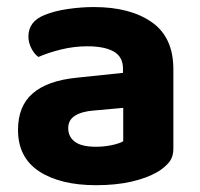

<svg xmlns="http://www.w3.org/2000/svg" viewBox="-20 -515 573 550"><path d="M255.2 15.5Q152.8 15.5 92.2 -24.1Q31.6 -63.8 31.6 -142.9Q31.6 -211 73.6 -247.4Q115.6 -283.8 198.6 -292.3L332.3 -306.3V-318.3Q332.3 -352.4 305.7 -367.4Q279.1 -382.4 230.4 -382.4Q192.4 -382.4 155.7 -373.4Q119 -364.5 90 -351.8Q78.2 -360.3 69.8 -376.6Q61.4 -393 61.4 -410.6Q61.4 -453.3 107.1 -471.8Q135.6 -483.6 174.1 -489.2Q212.7 -494.8 248.9 -494.8Q352.6 -494.8 414.6 -451.6Q476.6 -408.4 476.6 -316.8V-89.7Q476.6 -64.6 463.6 -49.3Q450.5 -34 431.2 -22.5Q401.2 -5 356.6 5.3Q312 15.5 255.2 15.5ZM255.2 -94.6Q278.2 -94.6 300.4 -99.3Q322.6 -104 333 -110.4V-206L248.6 -198.4Q214.8 -195.9 195.1 -183.7Q175.4 -171.6 175.4 -147.7Q175.4 -123.6 194.3 -109.1Q213.2 -94.6 255.2 -94.6Z"/></svg>

Font: Baloo Paaji 2
Style: Regular
Weight: 400
Designer: Shuchita Grover, Noopur Datye and Ek Type
Foundry: Ek Type
Version: Version 1.700